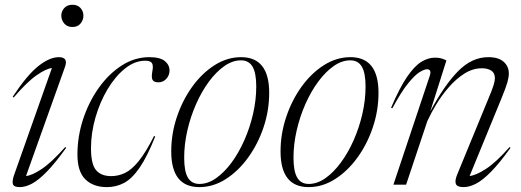

<svg xmlns="http://www.w3.org/2000/svg" viewBox="-20 -756 2134 786"><path d="M231 -692Q231 -709.5 243 -723Q255 -736.5 276.5 -736.5Q298 -736.5 309.8 -723Q321.5 -709.5 321.5 -692Q321.5 -674 309.8 -659.8Q298 -645.5 276.5 -645.5Q255 -645.5 243 -659.8Q231 -674 231 -692ZM38 -40.5 192.5 -477.5Q169 -475 130.2 -448.2Q91.5 -421.5 36 -357L32 -360Q91 -449 137 -485.5Q183 -522 221 -522Q260.5 -522 246 -482L86.5 -35.5Q110.5 -37.5 150.2 -63.8Q190 -90 247 -154L251 -151Q206.5 -89 172.5 -54Q138.5 -19 111.5 -4.5Q84.5 10 60.5 10Q36.5 10 32.8 -2.5Q29 -15 38 -40.5Z M575 -507.5Q531.5 -507.5 491.8 -475.5Q452 -443.5 420.5 -391Q389 -338.5 370.8 -275Q352.5 -211.5 352.5 -149Q352.5 -84 373.2 -59.5Q394 -35 435.5 -35Q465 -35 492.2 -48.2Q519.5 -61.5 548.2 -97Q577 -132.5 610.5 -199L615.5 -197.5Q582.5 -114.5 551.5 -69.5Q520.5 -24.5 488 -7.2Q455.5 10 418 10Q361.5 10 329.2 -22Q297 -54 297 -123Q297 -197 320.2 -268Q343.5 -339 384.5 -396.5Q425.5 -454 478.5 -488Q531.5 -522 591.5 -522Q635.5 -522 654.8 -506Q674 -490 674 -467.5Q674 -447.5 660.8 -433.2Q647.5 -419 628.5 -419Q610.5 -419 604.8 -428.5Q599 -438 603.5 -463Q608.5 -488 602 -497.8Q595.5 -507.5 575 -507.5Z M967 -522Q1082 -522 1082 -376Q1082 -303.5 1058.8 -234.5Q1035.5 -165.5 995.2 -110.2Q955 -55 903.8 -22.5Q852.5 10 796 10Q681 10 681 -136Q681 -208.5 704.2 -277.5Q727.5 -346.5 767.5 -401.8Q807.5 -457 859 -489.5Q910.5 -522 967 -522ZM796.5 -3Q831 -3 864.5 -26.5Q898 -50 927.8 -90.2Q957.5 -130.5 980.2 -182Q1003 -233.5 1016 -290Q1029 -346.5 1029 -402Q1029 -457.5 1013.8 -483.2Q998.5 -509 966.5 -509Q932 -509 898.5 -485.5Q865 -462 835.2 -421.8Q805.5 -381.5 782.8 -330Q760 -278.5 747 -222Q734 -165.5 734 -110Q734 -54.5 749.2 -28.8Q764.5 -3 796.5 -3Z M1414.5 -522Q1529.5 -522 1529.5 -376Q1529.5 -303.5 1506.2 -234.5Q1483 -165.5 1442.8 -110.2Q1402.5 -55 1351.2 -22.5Q1300 10 1243.5 10Q1128.5 10 1128.5 -136Q1128.5 -208.5 1151.8 -277.5Q1175 -346.5 1215 -401.8Q1255 -457 1306.5 -489.5Q1358 -522 1414.5 -522ZM1244 -3Q1278.5 -3 1312 -26.5Q1345.5 -50 1375.2 -90.2Q1405 -130.5 1427.8 -182Q1450.5 -233.5 1463.5 -290Q1476.5 -346.5 1476.5 -402Q1476.5 -457.5 1461.2 -483.2Q1446 -509 1414 -509Q1379.5 -509 1346 -485.5Q1312.5 -462 1282.8 -421.8Q1253 -381.5 1230.2 -330Q1207.5 -278.5 1194.5 -222Q1181.5 -165.5 1181.5 -110Q1181.5 -54.5 1196.8 -28.8Q1212 -3 1244 -3Z M1586 -312.5 1581 -315Q1616 -397 1646.5 -441.5Q1677 -486 1705 -503Q1733 -520 1760.5 -520Q1776 -520 1786.5 -517Q1797 -514 1807.5 -508.5L1741.5 -300Q1799 -407.5 1855.5 -464.8Q1912 -522 1979 -522Q2021 -522 2042 -503Q2063 -484 2063 -455.5Q2063 -439.5 2057.2 -419.2Q2051.5 -399 2033 -353.5L1902.5 -35.5Q1928.5 -38 1970 -65Q2011.5 -92 2066 -154L2070 -151Q2025.5 -89 1991 -53.8Q1956.5 -18.5 1929 -4.2Q1901.5 10 1877.5 10Q1852 10 1846.5 -2.5Q1841 -15 1851 -40L1977.5 -347.5Q1994.5 -387.5 2000.2 -406.2Q2006 -425 2006 -435.5Q2006 -457.5 1991 -467Q1976 -476.5 1953 -476.5Q1915.5 -476.5 1881.2 -454.8Q1847 -433 1817.8 -399.5Q1788.5 -366 1766 -328.8Q1743.5 -291.5 1729.5 -260.5L1642.5 0H1590.5L1739.5 -446Q1748 -472.5 1728 -472.5Q1717.5 -472.5 1698.2 -461Q1679 -449.5 1651 -415.2Q1623 -381 1586 -312.5Z"/></svg>

Font: Newsreader Display Light
Style: Italic
Weight: 300
Italic angle: -17°
Designer: Hugues Gentile
Foundry: Production Type
Version: Version 1.001